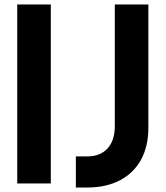

<svg xmlns="http://www.w3.org/2000/svg" viewBox="-20 -820 740 858"><path d="M57 0V-800H207V0ZM369 18H319V-121H369Q428 -121 460.5 -156.5Q493 -192 493 -257V-800H643V-249Q643 -166 610 -106Q577 -46 515.5 -14Q454 18 369 18Z"/></svg>

Font: Martian Mono SemiExpanded SemiBold
Style: Regular
Weight: 600
Monospace: yes
Version: Version 0.930